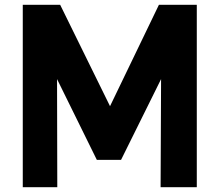

<svg xmlns="http://www.w3.org/2000/svg" viewBox="-20 -781 916 801"><path d="M650 0H801V-761H643L439 -338L231 -761H75V0H219L218 -451L384 -114H485L652 -451Z"/></svg>

Font: All Genders v4
Style: Bold
Weight: 700
Designer: Rassam Alawdi
Foundry: Rassam Art
Version: Version 3.100;FEAKit 1.0